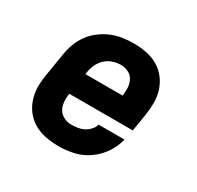

<svg xmlns="http://www.w3.org/2000/svg" viewBox="-124 -679 847 827"><g transform="rotate(30 300.0 -265.0)"><path d="M261 8Q237 8 213 5Q189 2 167 -5.5Q145 -13 126.5 -25.5Q108 -38 93.5 -55.5Q79 -73 70 -94Q61 -115 57 -138.5Q53 -162 54.5 -186Q56 -210 60 -234L78 -344Q82 -371 92 -398Q102 -425 119 -448.5Q136 -472 160 -490Q184 -508 210.5 -519Q237 -530 264.5 -534Q292 -538 319 -538Q351 -538 382 -532Q413 -526 439 -511Q465 -496 483.5 -472.5Q502 -449 511.5 -420Q521 -391 521 -359.5Q521 -328 516 -296L502 -211H186Q183 -191 184.5 -170.5Q186 -150 195.5 -133.5Q205 -117 223 -108.5Q241 -100 261 -100Q276 -100 291.5 -102.5Q307 -105 321 -112Q335 -119 346.5 -131.5Q358 -144 362 -159H491Q482 -122 460 -89Q438 -56 405.5 -33Q373 -10 335.5 -1Q298 8 261 8ZM204 -319H389Q392 -339 391 -359Q390 -379 381 -396Q372 -413 354.5 -421.5Q337 -430 317 -430Q297 -430 276.5 -423Q256 -416 240.5 -401Q225 -386 216.5 -366.5Q208 -347 205 -326Z"/></g></svg>

Font: Iosevka Curly Slab XBdExObl
Style: Regular
Weight: 800
Width: 7
Italic angle: -9°
Monospace: yes
Designer: Belleve Invis
Foundry: Belleve Invis
Version: Version 11.1.0; ttfautohint (v1.8.3)